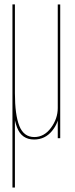

<svg xmlns="http://www.w3.org/2000/svg" viewBox="-20 -616 335 856"><path d="M35.5 220H46.5V-82.5L35.5 -596.5ZM237.5 0H248.5V-596H237.5V-71.5ZM46.5 -596.5H35.5V-204Q35.5 -101.5 56 -47.8Q76.5 6 132 6Q180.5 6 211.8 -32Q243 -70 243 -114.5L237.5 -134.5Q237.5 -87 207.2 -46Q177 -5 133 -5Q86 -5 66.2 -54.5Q46.5 -104 46.5 -200.5Z"/></svg>

Font: Anybody Thin Condensed
Style: Regular
Weight: 100
Width: 3
Version: Version 1.113;gftools[0.9.25]